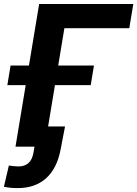

<svg xmlns="http://www.w3.org/2000/svg" viewBox="-21 -748 700 979"><path d="M658.7 -727.5 638.2 -604.1H307.3L207.2 0H58L178.6 -727.5ZM16.4 -313.8 32.9 -413.8H458.1L441.6 -313.8ZM69.7 211.1Q50.6 211.1 33.5 209.5Q16.4 207.9 -1.1 204.3L24.2 96.1Q34.8 98.1 49.2 99.3Q63.6 100.6 74.5 100.6Q105.1 100.6 124.6 82.9Q144.2 65.3 150.2 27.6L154.8 0H103.8L120.9 -103.3H310.7L288 14.5Q269.4 111.7 213.5 161.4Q157.7 211.1 69.7 211.1Z"/></svg>

Font: Inter
Style: Italic
Weight: 400
Italic angle: -9.3988°
Designer: Rasmus Andersson
Foundry: rsms
Version: Version 4.001;git-66647c0bb